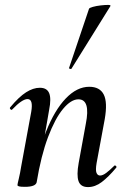

<svg xmlns="http://www.w3.org/2000/svg" viewBox="-20 -752 512 781"><path d="M338 9Q308 9 299.5 -15Q291 -39 300 -89L329 -248Q349 -348 299 -348Q269 -348 236.5 -309Q204 -270 175.5 -194.5Q147 -119 129 -10L112 -11Q133 -130 167.5 -217Q202 -304 247.5 -351.5Q293 -399 343 -399Q386 -399 402 -367.5Q418 -336 406 -267L373 -89Q368 -60 372.5 -49Q377 -38 387 -38Q398 -38 412.5 -49Q427 -60 444 -77Q447 -81 451.5 -77Q456 -73 452 -69Q421 -32 394 -11.5Q367 9 338 9ZM81 8Q63 8 57 6Q51 4 51 1Q51 -3 56.5 -25.5Q62 -48 66 -74L107 -297Q116 -349 92 -349Q81 -349 65.5 -338.5Q50 -328 30 -307Q27 -303 22.5 -307.5Q18 -312 22 -316Q57 -358 86 -376.5Q115 -395 142 -395Q171 -395 180 -373Q189 -351 180 -306L129 -10Q124 8 81 8ZM271 -473Q270 -470 264.5 -472Q259 -474 261 -476L342 -716Q343 -720 357.5 -724Q372 -728 389.5 -730Q407 -732 419.5 -732Q432 -732 429 -727Z"/></svg>

Font: Cormorant Garamond Light SemiBold
Style: Italic
Weight: 600
Italic angle: -10°
Version: Version 4.001